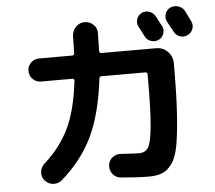

<svg xmlns="http://www.w3.org/2000/svg" viewBox="-58 -896 1115 996"><g transform="rotate(-5 500.0 -397.5)"><path d="M712.9 -811.5Q732.4 -821.3 753.4 -814.5Q774.4 -807.6 785.2 -788.1Q790 -779.3 798.8 -761.7Q807.6 -744.1 813.5 -735.4Q823.2 -715.8 815.9 -694.8Q808.6 -673.8 789.1 -665Q770.5 -656.2 749.5 -663.1Q728.5 -669.9 718.8 -689.5Q713.9 -698.2 705.1 -715.8Q696.3 -733.4 691.4 -742.2Q681.6 -760.7 688 -781.2Q694.3 -801.8 712.9 -811.5ZM938.5 -802.7Q943.4 -793 952.6 -773.9Q961.9 -754.9 965.8 -747.1Q975.6 -727.5 968.8 -707Q961.9 -686.5 941.9 -676.8Q921.9 -667 901.4 -673.8Q880.9 -680.7 870.1 -701.2Q861.3 -718.8 840.8 -754.9Q831.1 -774.4 837.4 -795.4Q843.8 -816.4 863.8 -826.2Q883.8 -835.9 906.2 -828.6Q928.7 -821.3 938.5 -802.7ZM163.1 -502.9Q137.7 -502.9 120.1 -520.5Q102.5 -538.1 102.5 -563Q102.5 -587.9 120.1 -605.5Q137.7 -623 163.1 -623H335Q346.7 -623 346.7 -634.8Q348.6 -690.4 348.6 -723.6Q349.6 -751 368.7 -770.5Q387.7 -790 415 -790Q442.4 -790 461.4 -770.5Q480.5 -751 478.5 -723.6Q478.5 -690.4 476.6 -634.8Q476.6 -623 488.3 -623H772.5Q807.6 -623 832.5 -598.1Q857.4 -573.2 857.4 -538.1V-537.1Q857.4 -382.8 851.1 -281.7Q844.7 -180.7 833.5 -115.7Q822.3 -50.8 799.3 -18.6Q776.4 13.7 748.5 25.4Q720.7 37.1 676.8 37.1Q622.1 37.1 532.2 29.3Q506.8 27.3 490.7 7.8Q474.6 -11.7 476.6 -38.1Q478.5 -63.5 498 -79.1Q517.6 -94.7 543.9 -92.8Q612.3 -87.9 636.7 -87.9Q668.9 -87.9 684.6 -111.3Q700.2 -134.8 708.5 -217.3Q716.8 -299.8 716.8 -471.7V-492.2Q716.8 -502.9 705.1 -502.9H477.5Q467.8 -502.9 465.8 -492.2Q444.3 -310.5 388.7 -193.8Q333 -77.1 225.6 16.6Q206.1 33.2 180.7 31.7Q155.3 30.3 136.7 9.8Q120.1 -8.8 122.1 -33.7Q124 -58.6 142.6 -76.2Q226.6 -150.4 272.5 -244.6Q318.4 -338.9 335.9 -492.2Q336.9 -496.1 334 -499.5Q331.1 -502.9 326.2 -502.9Z"/></g></svg>

Font: Rounded-X Mgen+ 1mn bold
Style: Bold
Weight: 700
Designer: [Source Han Sans]
Ryoko NISHIZUKA  (kana & ideographs); Paul D. Hunt (Latin, Greek & Cyrillic); Wenlong ZHANG  (bopomofo
Version: Version 1.059.20150602